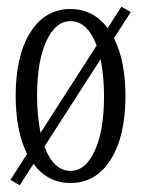

<svg xmlns="http://www.w3.org/2000/svg" viewBox="-20 -529 422 574"><path d="M80.1 -39.1 39.1 24.9 11.2 8.8 61 -68.8Q26.9 -137.2 26.9 -242.2Q26.9 -363.3 71 -432.6Q115.2 -502 190.9 -502Q258.8 -502 301.8 -444.8L342.8 -508.8L371.1 -493.2L320.8 -415Q355 -346.7 355 -242.2Q355 -121.1 310.8 -51.5Q266.6 18.1 190.9 18.1Q123 18.1 80.1 -39.1ZM101.1 -131.8 269 -393.1Q241.2 -465.8 190.9 -465.8Q146 -465.8 118.4 -405.8Q90.8 -345.7 90.8 -242.2Q90.8 -185.5 101.1 -131.8ZM190.9 -18.1Q235.8 -18.1 263.4 -78.4Q291 -138.7 291 -242.2Q291 -298.3 280.8 -352.1L112.8 -90.8Q140.6 -18.1 190.9 -18.1Z"/></svg>

Font: Margherita Light
Style: Regular
Weight: 300
Designer: James Puckett
Foundry: Dunwich Type Founders
Version: Version 1.008;hotconv 1.0.109;makeotfexe 2.5.65596